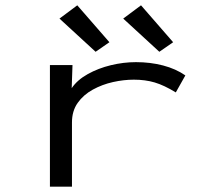

<svg xmlns="http://www.w3.org/2000/svg" viewBox="-20 -702 790 723"><path d="M168 1V-457H253L250 -370Q271 -401 310.5 -423Q350 -445 397.5 -456.5Q445 -468 492 -468Q546 -468 594 -455.5Q642 -443 678 -418L642 -354Q598 -381 562.5 -391.5Q527 -402 484 -402Q446 -402 405.5 -393Q365 -384 329.5 -364.5Q294 -345 272.5 -314.5Q251 -284 251 -241V1ZM340 -507 204 -632 271 -682 392 -543ZM580 -507 444 -632 511 -682 632 -543Z"/></svg>

Font: Inconsolata ExtraExpanded Thin
Style: Regular
Weight: 100
Width: 8
Monospace: yes
Designer: Raph Levien, Cyreal, Brenton Simpson
Foundry: Raph Levien, Cyreal, Google
Version: Version 3.100; ttfautohint (v1.8.4.7-5d5b)